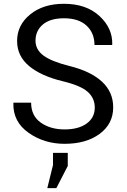

<svg xmlns="http://www.w3.org/2000/svg" viewBox="-20 -741 664 1003"><path d="M475.1 -179.2Q475.1 -228 438.5 -261Q401.9 -293.9 308.6 -316.4Q195.8 -343.3 132.6 -395.5Q69.3 -447.8 69.3 -526.9Q69.3 -609.9 137.5 -665.5Q205.6 -721.2 314 -721.2Q430.7 -721.2 499.8 -657.2Q568.8 -593.3 566.4 -508.8L565.4 -505.9H473.6Q473.6 -568.4 432.4 -606.9Q391.1 -645.5 314 -645.5Q242.2 -645.5 203.9 -613Q165.5 -580.6 165.5 -528.3Q165.5 -481.9 207 -450.9Q248.5 -419.9 341.8 -396.5Q454.1 -368.7 512.7 -314.5Q571.3 -260.3 571.3 -180.2Q571.3 -94.2 501 -42Q430.7 10.3 317.4 10.3Q210.9 10.3 129.2 -47.4Q47.4 -105 49.8 -201.7L50.8 -204.6H142.6Q142.6 -136.2 192.9 -100.6Q243.2 -64.9 317.4 -64.9Q390.1 -64.9 432.6 -95.7Q475.1 -126.5 475.1 -179.2ZM334 126 274.4 241.7H227.1L256.8 121.6V57.6H334Z"/></svg>

Font: GeogebraSans
Style: Regular
Weight: 400
Designer: Google
Version: Version 1.100140; 2013